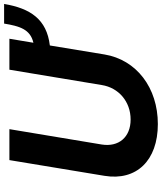

<svg xmlns="http://www.w3.org/2000/svg" viewBox="55 -849 804 954"><g transform="rotate(-90 457.0 -372.0)"><path d="M914.4 -753.6H816.8C804 -675.8 788.4 -623.6 721.6 -608L741.5 -727.3H587.7L511.4 -268.1C498.2 -185 429.7 -125 340.2 -125C251.4 -125 202.8 -185 215.9 -268.1L292.3 -727.3H138.5L60.4 -255C34.1 -95.9 136.4 10.3 317.5 10.3C498.2 10.3 637.1 -95.9 663.4 -255L708.1 -526.3C838.8 -541.9 892.4 -623.6 914.4 -753.6Z"/></g></svg>

Font: Magic Ui Pro
Style: Bold Italic
Weight: 700
Italic angle: -9.39999°
Designer: Stefan Endress, Andreas Faust
Version: Version 1.000;FEAKit 1.0